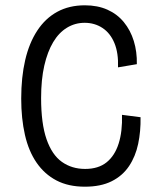

<svg xmlns="http://www.w3.org/2000/svg" viewBox="-20 -692 592 724"><path d="M300 12Q238 12 193 -11.5Q148 -35 118 -78.5Q88 -122 74 -183.5Q60 -245 60 -320Q60 -401 75 -465.5Q90 -530 120.5 -576.5Q151 -623 196 -647.5Q241 -672 300 -672Q348 -672 385 -655.5Q422 -639 447 -608.5Q472 -578 484.5 -537.5Q497 -497 496 -450L425 -438Q427 -492 411.5 -529.5Q396 -567 366.5 -586.5Q337 -606 299 -606Q263 -606 232.5 -587.5Q202 -569 180.5 -533Q159 -497 147 -444.5Q135 -392 135 -322Q135 -226 155.5 -167Q176 -108 213.5 -81.5Q251 -55 301 -55Q351 -55 382 -80Q413 -105 427.5 -151Q442 -197 440 -259L510 -250Q511 -197 501 -149.5Q491 -102 466.5 -65.5Q442 -29 401 -8.5Q360 12 300 12Z"/></svg>

Font: Bricolage Grotesque SemiCondensed Light
Style: Regular
Weight: 300
Width: 4
Designer: Mathieu Triay
Foundry: Atelier Triay
Version: Version 1.000;gftools[0.9.30]